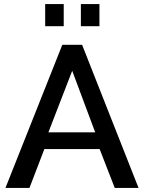

<svg xmlns="http://www.w3.org/2000/svg" viewBox="-20 -932 715 952"><path d="M289 -710H387L667 0H549L474 -193H200L126 0H7ZM452 -276 338 -581 220 -276ZM204 -802V-912H296V-802ZM381 -802V-912H473V-802Z"/></svg>

Font: IngvarSans
Style: Regular
Weight: 600
Version: Version 3.000